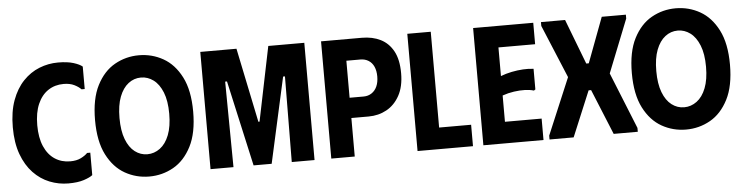

<svg xmlns="http://www.w3.org/2000/svg" viewBox="-45 -921 4419 1142"><g transform="rotate(-5 2164.5 -350.0)"><path d="M23 -350Q23 -443 48 -511Q73 -579 115.5 -623.5Q158 -668 212 -689.5Q266 -711 324 -711Q380 -711 416.5 -699.5Q453 -688 469 -674V-540H450Q436 -555 410 -568Q384 -581 346 -581Q294 -581 254 -554.5Q214 -528 191.5 -476.5Q169 -425 169 -350Q169 -275 191.5 -223.5Q214 -172 254 -145.5Q294 -119 346 -119Q384 -119 410 -132Q436 -145 450 -160H469V-26Q453 -13 416.5 -1Q380 11 324 11Q266 11 212 -10.5Q158 -32 115.5 -76.5Q73 -121 48 -189Q23 -257 23 -350Z M514 -350Q514 -477 555 -557Q596 -637 662.5 -674.5Q729 -712 807 -712Q885 -712 951.5 -674.5Q1018 -637 1059 -557Q1100 -477 1100 -350Q1100 -223 1059 -143Q1018 -63 951.5 -25.5Q885 12 807 12Q729 12 662.5 -25.5Q596 -63 555 -143Q514 -223 514 -350ZM660 -350Q660 -274 679.5 -223Q699 -172 732.5 -146.5Q766 -121 807 -121Q848 -121 882.5 -146.5Q917 -172 937 -223Q957 -274 957 -350Q957 -427 936.5 -478Q916 -529 882 -554Q848 -579 808 -579Q766 -579 732.5 -553Q699 -527 679.5 -476.5Q660 -426 660 -350Z M1173 0V-700H1389L1481 -256H1488L1579 -700H1794V0H1658L1662 -511H1651L1538 0H1430L1316 -511H1305L1310 0Z M1894 0V-700H2137Q2201 -700 2249 -676Q2297 -652 2324.5 -601.5Q2352 -551 2352 -470Q2352 -390 2322.5 -336.5Q2293 -283 2244.5 -256.5Q2196 -230 2137 -230H2034V0ZM2034 -351H2118Q2145 -351 2166 -365Q2187 -379 2198 -404Q2209 -429 2209 -463Q2209 -497 2198 -521.5Q2187 -546 2166 -559Q2145 -572 2118 -572H2034Z M2409 -700H2549V-128H2740V0H2409Z M3161 -700V-572H2942V-401Q2973 -413 3007.5 -420Q3042 -427 3076 -429Q3110 -431 3139 -427V-304L3130 -298Q3107 -305 3076.5 -306Q3046 -307 3011 -302Q2976 -297 2942 -285V-128H3161V0H2802V-700Z M3197 0V-23L3339 -360L3207 -677V-700H3351L3454 -431H3469L3570 -700H3714V-677L3588 -360L3724 -23V0H3580L3469 -271H3454L3341 0Z M3719 -350Q3719 -477 3760 -557Q3801 -637 3867.5 -674.5Q3934 -712 4012 -712Q4090 -712 4156.5 -674.5Q4223 -637 4264 -557Q4305 -477 4305 -350Q4305 -223 4264 -143Q4223 -63 4156.5 -25.5Q4090 12 4012 12Q3934 12 3867.5 -25.5Q3801 -63 3760 -143Q3719 -223 3719 -350ZM3865 -350Q3865 -274 3884.5 -223Q3904 -172 3937.5 -146.5Q3971 -121 4012 -121Q4053 -121 4087.5 -146.5Q4122 -172 4142 -223Q4162 -274 4162 -350Q4162 -427 4141.5 -478Q4121 -529 4087 -554Q4053 -579 4013 -579Q3971 -579 3937.5 -553Q3904 -527 3884.5 -476.5Q3865 -426 3865 -350Z"/></g></svg>

Font: Phudu SemiBold
Style: Regular
Weight: 600
Version: Version 1.005;gftools[0.9.23]